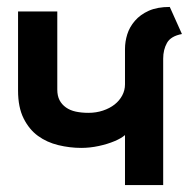

<svg xmlns="http://www.w3.org/2000/svg" viewBox="-20 -533 555 553"><path d="M340 0H450V-364Q450 -390 461 -409.5Q472 -429 504 -435L469 -513Q433 -513 408.5 -502Q384 -491 368.5 -473Q353 -455 346.5 -434Q340 -413 340 -392V-290Q340 -273 332 -258Q324 -243 310 -232Q296 -221 276.5 -214.5Q257 -208 235 -208Q215 -208 198.5 -211.5Q182 -215 170 -223.5Q158 -232 151.5 -244.5Q145 -257 145 -275V-500H32V-272Q32 -224 48 -192Q64 -160 89.5 -141.5Q115 -123 148 -115Q181 -107 214 -107Q239 -107 264.5 -112.5Q290 -118 310 -126.5Q330 -135 340 -144Z"/></svg>

Font: Advent Pro Expanded
Style: Bold
Weight: 700
Width: 7
Designer: VivaRado, Andreas Kalpakidis
Foundry: VivaRado, Andreas Kalpakidis
Version: Version 3.000